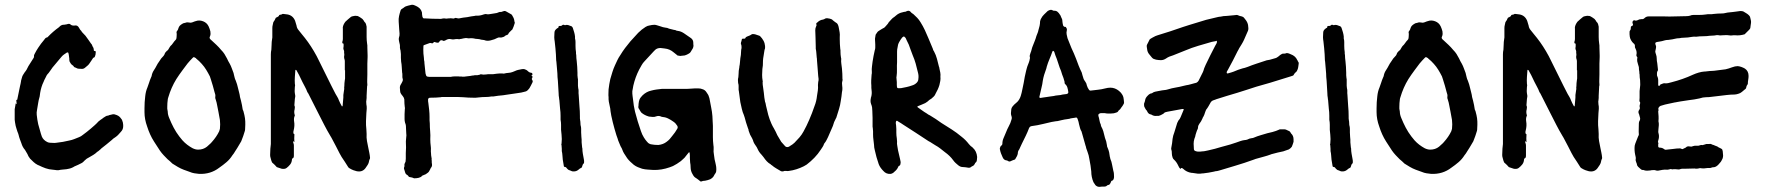

<svg xmlns="http://www.w3.org/2000/svg" viewBox="-20 -690 7210 784"><path d="M219 5Q215 5 212 5Q209 5 205 4Q203 4 200.5 3.5Q198 3 196 3Q180 2 166 -3Q152 -8 138 -15Q137 -15 136.5 -15.5Q136 -16 135 -16Q125 -21 117.5 -28Q110 -35 103 -42Q95 -52 92 -61Q88 -69 82 -78Q72 -89 67 -106Q64 -114 61 -122Q58 -130 56 -139Q55 -142 54 -145.5Q53 -149 51 -153Q49 -158 47.5 -164Q46 -170 44 -176Q43 -180 41.5 -189.5Q40 -199 40 -201V-244Q41 -250 42 -255.5Q43 -261 44 -267L45 -268Q45 -267 45.5 -267Q46 -267 46 -266Q47 -266 47 -265.5Q47 -265 47 -265Q48 -264 48 -266Q48 -272 47 -276Q47 -278 46.5 -280Q46 -282 50 -283Q51 -283 51 -286L60 -330Q61 -335 62 -339.5Q63 -344 64 -348L66 -359Q65 -357 67.5 -366Q70 -375 71 -378Q73 -383 76.5 -388Q80 -393 81 -395Q89 -404 96 -420L115 -450Q119 -454 119 -460Q118 -465 122 -471Q125 -477 128.5 -483Q132 -489 136 -495Q141 -503 147.5 -511.5Q154 -520 160 -527Q162 -530 164.5 -533Q167 -536 171 -537Q173 -537 174 -538Q175 -539 176 -540Q196 -561 221 -579Q223 -581 225 -583Q227 -585 229 -586Q234 -589 240 -589Q245 -589 248 -590Q251 -590 257 -592Q264 -594 268 -590Q274 -584 288 -586Q297 -587 303 -576Q305 -573 306.5 -570Q308 -567 311 -565Q314 -559 319.5 -554Q325 -549 329 -544L342 -526Q344 -523 346.5 -519.5Q349 -516 351 -513Q356 -508 357 -503Q359 -498 360.5 -496.5Q362 -495 363 -487Q364 -483 363.5 -482.5Q363 -482 367 -482Q371 -482 371 -477Q371 -466 367 -458Q365 -455 363.5 -455Q362 -455 360 -453Q357 -448 353.5 -443Q350 -438 346 -432Q343 -427 338.5 -423Q334 -419 329 -415Q321 -407 310 -409Q301 -409 297 -410Q294 -411 291.5 -412.5Q289 -414 286 -415Q284 -415 282 -417Q281 -419 280 -420.5Q279 -422 277 -423Q272 -426 269 -430.5Q266 -435 264 -439Q263 -442 263 -445Q263 -448 263 -450Q262 -456 261.5 -462Q261 -468 259 -474Q259 -476 254 -476Q248 -472 242 -468Q236 -464 231 -458L200 -421Q197 -418 194.5 -414.5Q192 -411 190 -408Q186 -403 182.5 -397.5Q179 -392 174 -387Q172 -385 171 -383Q168 -376 164.5 -370Q161 -364 158 -356Q153 -346 149.5 -334.5Q146 -323 144 -311Q143 -296 138 -281Q137 -276 136 -270Q135 -264 134 -258Q133 -249 131 -240Q129 -231 130 -221Q132 -201 136 -183Q139 -173 141.5 -163.5Q144 -154 147 -144Q148 -141 149 -138Q150 -135 151 -132Q157 -118 173 -110Q179 -107 186 -107Q192 -107 198 -106.5Q204 -106 210 -107Q238 -110 262 -116Q273 -118 283 -122Q293 -126 303 -130Q311 -133 318 -139Q326 -145 334.5 -151.5Q343 -158 351 -165Q359 -172 367 -179Q375 -186 382 -194Q385 -197 391 -201Q394 -203 397 -205Q400 -207 402 -209Q407 -212 411.5 -215Q416 -218 422 -218Q425 -220 428.5 -220.5Q432 -221 435 -222Q444 -225 451 -222Q454 -221 457 -220Q460 -219 463 -217Q471 -212 478 -201Q483 -189 483 -180V-174Q483 -161 473 -151Q462 -137 450 -129Q443 -125 436 -118Q426 -110 415.5 -101Q405 -92 394 -84L390 -80Q387 -78 384 -75Q381 -72 377 -70Q370 -63 361 -57.5Q352 -52 343 -47Q334 -43 326 -35Q323 -32 320 -29Q317 -26 313 -24Q300 -17 283 -10Q282 -9 280 -8Q278 -7 276 -6Q270 -3 263.5 -1.5Q257 0 251 1Q243 2 235 2.5Q227 3 219 5Z M793 20Q783 19 773.5 17.5Q764 16 755 12L730 3Q717 -2 706 -8.5Q695 -15 684 -22Q679 -27 674 -31.5Q669 -36 664 -40Q656 -48 648 -56.5Q640 -65 633 -75L609 -112Q600 -126 593 -141.5Q586 -157 581 -173Q570 -203 570 -232V-248Q570 -273 573 -297Q575 -317 582 -333Q586 -343 589 -353Q592 -363 596 -372L599 -379Q601 -392 608 -402.5Q615 -413 620 -423Q624 -431 629 -437.5Q634 -444 638 -451Q640 -454 643 -456.5Q646 -459 648 -462Q650 -464 651.5 -467.5Q653 -471 654 -474Q656 -477 661 -482Q667 -485 672 -496Q674 -500 676 -502Q682 -507 686.5 -514Q691 -521 697 -527Q701 -531 701 -538Q701 -543 701.5 -547.5Q702 -552 701 -556Q700 -561 704 -565Q706 -567 707 -570Q708 -573 709 -576Q712 -586 725 -593Q727 -595 730.5 -595.5Q734 -596 737 -597Q744 -600 753 -598Q757 -597 760 -597.5Q763 -598 766 -599Q770 -601 773.5 -602Q777 -603 780 -604Q794 -609 809.5 -603Q825 -597 832 -582Q834 -577 836 -572Q838 -567 839 -562Q841 -551 838 -543Q836 -539 836 -538Q835 -534 838 -531Q840 -528 843 -526Q854 -516 864 -506.5Q874 -497 883 -486Q891 -478 896.5 -469.5Q902 -461 907 -451Q909 -446 912 -440.5Q915 -435 918 -430Q923 -421 926.5 -411Q930 -401 934 -391V-390Q936 -383 937.5 -375.5Q939 -368 943 -360Q946 -353 948 -345.5Q950 -338 952 -330Q954 -321 956.5 -312Q959 -303 960 -294Q961 -290 962 -286.5Q963 -283 964 -279Q966 -270 968 -261Q970 -252 971 -243L974 -236Q976 -230 978 -220Q981 -207 981.5 -194Q982 -181 981 -167Q981 -160 980 -156Q974 -135 965 -113Q961 -106 957 -99.5Q953 -93 949 -86L940 -72Q935 -63 929 -56Q919 -40 905 -28Q891 -16 875 -5Q840 22 793 20ZM789 -79Q810 -79 825 -91Q830 -96 835.5 -100.5Q841 -105 845 -110Q864 -131 875 -154L878 -164Q880 -182 878 -200L872 -233Q869 -246 867 -258.5Q865 -271 861 -283Q858 -290 859 -294Q860 -299 859 -304Q858 -309 856 -314Q853 -327 849 -340Q845 -353 841 -366Q840 -369 839 -372Q838 -375 837 -378Q830 -392 822 -405Q814 -418 804 -429Q799 -435 793 -440.5Q787 -446 781 -451Q780 -453 778.5 -453.5Q777 -454 775 -455Q772 -459 767 -454Q762 -449 756.5 -443Q751 -437 746 -431Q741 -424 735.5 -417Q730 -410 725 -403Q718 -394 712 -385Q706 -376 700 -367Q679 -333 667 -292Q665 -286 665 -283Q664 -276 663.5 -269Q663 -262 663 -254V-246Q664 -243 664 -240Q664 -237 665 -234Q665 -222 671 -208Q679 -188 689 -169Q699 -150 712 -133Q715 -129 718.5 -125Q722 -121 725 -117Q734 -107 744.5 -99Q755 -91 766 -85Q778 -79 789 -79Z M1436 9Q1433 8 1429.5 7Q1426 6 1423 5Q1415 2 1407 -3Q1403 -5 1401 -9Q1394 -20 1388 -29.5Q1382 -39 1375 -49L1366 -65Q1359 -79 1352 -92.5Q1345 -106 1338 -119Q1336 -124 1333.5 -127.5Q1331 -131 1329 -135Q1322 -146 1316 -157.5Q1310 -169 1304 -180L1279 -229Q1269 -249 1259 -268.5Q1249 -288 1239 -308Q1237 -310 1235 -314Q1231 -325 1225.5 -335Q1220 -345 1215 -355Q1211 -362 1208 -369.5Q1205 -377 1201 -384L1190 -404Q1188 -404 1187 -405Q1187 -405 1186.5 -404.5Q1186 -404 1186 -403Q1185 -390 1184 -376Q1183 -362 1184 -348Q1186 -342 1184 -335Q1182 -317 1185 -303Q1186 -299 1185.5 -295Q1185 -291 1184 -286Q1183 -279 1183 -273Q1183 -267 1182 -260Q1184 -256 1184 -251.5Q1184 -247 1183 -243Q1180 -233 1183 -222Q1185 -219 1183 -216Q1179 -207 1181 -194Q1184 -177 1179 -157Q1178 -155 1178 -150Q1177 -146 1180 -143Q1184 -141 1182 -138Q1181 -125 1182 -111Q1182 -111 1182 -110.5Q1182 -110 1181 -110Q1180 -110 1180 -111Q1179 -112 1179 -113Q1177 -115 1177 -112Q1177 -107 1178 -106Q1180 -101 1180 -96Q1180 -91 1180 -86V-55Q1180 -52 1179.5 -49Q1179 -46 1176 -44Q1172 -43 1172 -37Q1171 -26 1164.5 -18Q1158 -10 1150 -4Q1146 -1 1140.5 -0.5Q1135 0 1130 -1L1112 -7Q1110 -7 1108 -10Q1105 -13 1102 -16.5Q1099 -20 1095 -23Q1090 -26 1088 -34Q1087 -39 1085 -45Q1083 -51 1083 -57Q1083 -64 1083.5 -70Q1084 -76 1084 -83Q1085 -88 1085 -92.5Q1085 -97 1086 -102V-468Q1086 -473 1086.5 -478Q1087 -483 1088 -487Q1088 -492 1088.5 -497Q1089 -502 1089 -507Q1089 -513 1089.5 -519Q1090 -525 1091 -530Q1092 -534 1092 -537Q1092 -540 1092 -544V-575Q1092 -582 1093.5 -587.5Q1095 -593 1096 -599L1099 -604Q1102 -607 1104 -613Q1106 -619 1110 -619Q1113 -621 1116 -622.5Q1119 -624 1120 -628L1121 -629Q1122 -629 1123 -629.5Q1124 -630 1125 -630Q1129 -630 1131.5 -632Q1134 -634 1138 -633Q1142 -632 1146 -632Q1150 -632 1154 -631Q1176 -627 1185 -605L1191 -585Q1192 -575 1200 -566Q1206 -559 1212 -551Q1218 -543 1225 -535Q1251 -502 1273 -461Q1275 -457 1277 -453Q1279 -449 1281 -445L1333 -340Q1339 -329 1344.5 -317.5Q1350 -306 1357 -295Q1359 -291 1361 -287.5Q1363 -284 1364 -280Q1369 -268 1376 -256Q1376 -256 1376.5 -255.5Q1377 -255 1377 -256Q1378 -256 1378.5 -256.5Q1379 -257 1379 -257L1382 -292V-302Q1383 -307 1383.5 -312.5Q1384 -318 1385 -323Q1386 -326 1385.5 -330Q1385 -334 1386 -338Q1386 -344 1386.5 -350.5Q1387 -357 1388 -363Q1389 -366 1389 -369.5Q1389 -373 1389 -376V-403H1388V-430Q1388 -435 1388 -440Q1388 -445 1386 -450Q1385 -453 1385 -459L1386 -466Q1386 -469 1385.5 -471.5Q1385 -474 1385 -477Q1386 -481 1384 -485Q1382 -489 1382 -493Q1383 -497 1383 -501Q1383 -505 1383 -509Q1383 -513 1379 -513Q1378 -513 1378 -515Q1377 -518 1378 -520Q1380 -525 1380 -531Q1380 -537 1380 -543V-572Q1379 -578 1381 -584Q1383 -590 1386 -595L1390 -601Q1395 -606 1401 -611Q1407 -616 1413 -621Q1413 -621 1417 -623Q1422 -624 1426.5 -625Q1431 -626 1436 -625Q1440 -625 1442 -624Q1446 -622 1450 -619.5Q1454 -617 1458 -614Q1460 -613 1460.5 -612Q1461 -611 1462 -610Q1464 -608 1465.5 -605.5Q1467 -603 1468 -601Q1473 -597 1474.5 -591.5Q1476 -586 1477 -581V-539Q1477 -532 1477.5 -525.5Q1478 -519 1479 -512Q1480 -508 1480 -504.5Q1480 -501 1480 -497Q1480 -489 1480.5 -480.5Q1481 -472 1481 -464V-457Q1481 -450 1480.5 -443.5Q1480 -437 1480 -430V-386Q1480 -376 1479.5 -365.5Q1479 -355 1480 -344Q1480 -340 1479 -338Q1478 -328 1478 -318.5Q1478 -309 1477 -299Q1477 -295 1477 -290Q1477 -285 1476 -280Q1475 -276 1475.5 -272Q1476 -268 1476 -264Q1478 -255 1477.5 -246Q1477 -237 1476 -228Q1475 -212 1474.5 -195.5Q1474 -179 1476 -162Q1476 -158 1476.5 -153Q1477 -148 1477 -143Q1476 -128 1478.5 -114Q1481 -100 1484 -86Q1486 -76 1488 -66.5Q1490 -57 1491 -46Q1491 -42 1490 -41Q1489 -39 1488 -36.5Q1487 -34 1487 -32Q1486 -24 1481.5 -17Q1477 -10 1472 -3Q1459 14 1436 9Z M1673 38Q1672 39 1668 37Q1664 35 1660.5 34.5Q1657 34 1653 33Q1650 33 1648 30Q1647 27 1642 24Q1636 21 1634 13L1631 3Q1628 -3 1631 -9Q1632 -12 1631.5 -15Q1631 -18 1632 -21Q1633 -23 1634 -25.5Q1635 -28 1636 -30Q1636 -33 1636.5 -36Q1637 -39 1637 -42Q1637 -53 1637 -65Q1637 -77 1638 -88Q1638 -96 1637.5 -104.5Q1637 -113 1638 -121Q1638 -127 1639 -132.5Q1640 -138 1639 -143Q1639 -148 1638.5 -153Q1638 -158 1638 -163Q1638 -170 1637.5 -176Q1637 -182 1634 -189Q1632 -197 1632 -203Q1632 -214 1632 -224Q1632 -234 1633 -244Q1633 -246 1633.5 -248Q1634 -250 1633 -251Q1632 -259 1631.5 -266.5Q1631 -274 1631 -281V-284Q1630 -291 1625 -297L1618 -306Q1614 -312 1614 -317Q1614 -320 1613.5 -323Q1613 -326 1613 -329Q1612 -337 1616 -344Q1620 -350 1624 -359Q1626 -364 1624.5 -368Q1623 -372 1623 -376V-385Q1623 -391 1622 -394Q1621 -405 1620.5 -416.5Q1620 -428 1618 -438Q1617 -446 1617 -454Q1617 -462 1617 -469Q1616 -474 1616 -479Q1616 -484 1614 -489L1613 -496Q1614 -507 1610 -519Q1609 -523 1608.5 -527.5Q1608 -532 1609 -536Q1612 -544 1611.5 -553Q1611 -562 1610 -571Q1609 -579 1609 -586.5Q1609 -594 1608 -601Q1607 -613 1609.5 -624.5Q1612 -636 1616 -648Q1618 -652 1620 -653Q1624 -655 1627 -657.5Q1630 -660 1633 -662Q1637 -664 1637 -664Q1642 -666 1646.5 -667Q1651 -668 1655 -669Q1664 -672 1671 -669Q1679 -666 1686.5 -661.5Q1694 -657 1699 -649Q1700 -647 1701 -644.5Q1702 -642 1703 -639Q1703 -635 1703.5 -630.5Q1704 -626 1705 -621Q1707 -615 1711 -615H1714Q1730 -614 1745.5 -613.5Q1761 -613 1777 -613H1781Q1789 -615 1794 -615Q1798 -614 1805 -614Q1807 -615 1810 -615Q1813 -615 1815 -615Q1821 -616 1825 -615Q1832 -613 1837 -616Q1840 -618 1845 -616Q1847 -615 1850 -615Q1853 -615 1855 -615Q1863 -617 1871.5 -618Q1880 -619 1888 -620Q1896 -622 1903.5 -623Q1911 -624 1918 -625Q1920 -626 1924 -626Q1939 -625 1955 -631Q1958 -632 1961 -632.5Q1964 -633 1968 -632Q1972 -631 1978 -632Q1986 -633 1994 -634.5Q2002 -636 2009 -637Q2014 -639 2018 -640.5Q2022 -642 2026 -641L2035 -644Q2042 -647 2049 -642L2065 -633Q2067 -632 2068.5 -631Q2070 -630 2071 -628Q2074 -623 2076.5 -618Q2079 -613 2080 -607Q2080 -603 2081.5 -600Q2083 -597 2081 -593Q2080 -590 2079 -587Q2078 -584 2077 -581L2074 -574Q2073 -569 2068 -566L2064 -562Q2062 -560 2059.5 -557.5Q2057 -555 2056 -552Q2055 -549 2052 -548Q2048 -547 2044.5 -545Q2041 -543 2038 -540Q2034 -539 2030 -537.5Q2026 -536 2021 -537Q2015 -538 2006 -533Q2001 -530 1995 -528.5Q1989 -527 1983 -525Q1971 -522 1961 -525Q1957 -527 1953 -527Q1949 -527 1945 -528Q1941 -529 1937.5 -530Q1934 -531 1929 -531Q1925 -531 1922 -531.5Q1919 -532 1915 -533Q1911 -534 1902 -534Q1899 -534 1896 -533.5Q1893 -533 1889 -534Q1885 -535 1880.5 -534.5Q1876 -534 1871 -533Q1868 -532 1865.5 -531.5Q1863 -531 1861 -531Q1855 -529 1852 -530Q1847 -531 1842 -530.5Q1837 -530 1832 -529Q1830 -529 1827 -529Q1824 -529 1822 -530Q1810 -533 1799 -525H1797Q1793 -521 1789 -524Q1779 -529 1774 -520Q1771 -514 1765 -516Q1759 -516 1757 -518Q1752 -520 1749 -515Q1747 -513 1745 -513Q1742 -513 1741 -514Q1737 -515 1734 -514Q1722 -509 1712 -506Q1709 -506 1709 -502Q1708 -487 1709 -471Q1710 -467 1710 -462.5Q1710 -458 1711 -453Q1711 -449 1711.5 -445Q1712 -441 1713 -437V-433Q1714 -423 1715 -414Q1716 -405 1717 -395Q1717 -390 1720 -382Q1722 -377 1727 -377Q1730 -376 1733 -376Q1736 -376 1739 -376H1820Q1828 -378 1836.5 -378Q1845 -378 1853 -378Q1857 -377 1860.5 -377.5Q1864 -378 1867 -377H1876Q1882 -378 1888 -378.5Q1894 -379 1901 -380Q1909 -382 1915 -382Q1917 -383 1921 -383Q1929 -382 1939 -385Q1943 -388 1949 -386Q1953 -385 1957 -385.5Q1961 -386 1965 -386Q1969 -387 1972.5 -387Q1976 -387 1979 -387Q1993 -386 2008 -389Q2014 -390 2020 -390Q2026 -390 2031 -390Q2033 -390 2035.5 -389.5Q2038 -389 2040 -390Q2048 -392 2056.5 -392.5Q2065 -393 2073 -396Q2075 -397 2078 -398Q2081 -399 2083 -400Q2089 -403 2095.5 -404.5Q2102 -406 2108 -407Q2111 -408 2117 -408H2120Q2124 -407 2128 -405Q2132 -403 2135 -400Q2142 -393 2149 -393Q2152 -393 2154 -389V-386Q2154 -383 2152 -383Q2152 -383 2151 -382.5Q2150 -382 2150 -381Q2152 -379 2154 -379V-378Q2155 -376 2153 -371Q2150 -368 2153 -364Q2157 -358 2154 -353Q2151 -347 2148 -341Q2145 -335 2142 -330Q2136 -321 2128 -317Q2124 -316 2118.5 -314.5Q2113 -313 2108 -312Q2095 -310 2081.5 -308Q2068 -306 2054 -304Q2049 -303 2044 -302.5Q2039 -302 2034 -301Q2024 -300 2014 -299Q2004 -298 1994 -296H1986Q1981 -295 1975.5 -294.5Q1970 -294 1965 -294Q1957 -294 1949 -293.5Q1941 -293 1933 -292Q1928 -291 1923 -291Q1918 -291 1913 -291Q1903 -291 1892.5 -291.5Q1882 -292 1871 -293Q1859 -294 1847.5 -294Q1836 -294 1824 -294H1787Q1782 -294 1780 -293Q1770 -292 1759.5 -291.5Q1749 -291 1738 -291H1735Q1728 -289 1728 -284Q1728 -280 1728 -276.5Q1728 -273 1729 -270Q1731 -255 1732.5 -240.5Q1734 -226 1734 -212Q1734 -205 1734 -199Q1734 -193 1735 -186Q1735 -170 1736.5 -154Q1738 -138 1737 -121Q1737 -114 1737.5 -107Q1738 -100 1739 -92Q1740 -85 1739.5 -78.5Q1739 -72 1740 -64Q1740 -60 1740.5 -55.5Q1741 -51 1742 -46Q1743 -43 1742.5 -40Q1742 -37 1743 -34Q1743 -30 1743 -26.5Q1743 -23 1744 -19Q1745 -10 1739 -4Q1738 -1 1736.5 1.5Q1735 4 1734 6Q1732 11 1728 14.5Q1724 18 1719 21Q1718 22 1716 22.5Q1714 23 1712 24Q1706 26 1703 28Q1701 32 1697.5 33Q1694 34 1690 36Q1686 37 1681.5 37.5Q1677 38 1673 38Z M2323 10Q2317 10 2315 9Q2311 7 2308 6Q2305 5 2302 4Q2299 2 2296.5 -0.5Q2294 -3 2292 -6Q2290 -8 2288 -8Q2282 -8 2282 -14Q2281 -20 2280 -26Q2279 -32 2278 -38Q2277 -47 2276.5 -56Q2276 -65 2274 -73V-82Q2274 -86 2273.5 -89Q2273 -92 2273 -96Q2271 -101 2273 -104Q2275 -122 2273 -140Q2272 -145 2272 -150Q2272 -155 2271 -160Q2271 -170 2271 -180.5Q2271 -191 2269 -201V-217Q2269 -225 2268.5 -232Q2268 -239 2267 -246Q2266 -255 2265.5 -264Q2265 -273 2264 -282Q2263 -284 2263 -289Q2262 -294 2261.5 -299.5Q2261 -305 2261 -310L2258 -360Q2257 -368 2256.5 -375.5Q2256 -383 2256 -390Q2255 -402 2254 -414Q2253 -426 2252 -437Q2252 -439 2251.5 -441Q2251 -443 2251 -444Q2251 -456 2250 -468Q2249 -480 2248 -493L2245 -521Q2242 -537 2244 -556Q2244 -565 2251 -571Q2253 -573 2254 -573.5Q2255 -574 2256 -575Q2261 -576 2261 -582Q2261 -584 2265 -584H2270Q2271 -584 2271.5 -584.5Q2272 -585 2273 -585Q2275 -586 2276.5 -587.5Q2278 -589 2279 -589Q2281 -589 2283 -588.5Q2285 -588 2287 -587Q2289 -587 2290 -588Q2295 -589 2300.5 -587.5Q2306 -586 2310 -584Q2316 -583 2319 -576Q2322 -567 2324.5 -558.5Q2327 -550 2328 -541V-533Q2330 -526 2330 -518.5Q2330 -511 2330 -503Q2330 -496 2330.5 -489.5Q2331 -483 2332 -477Q2332 -474 2332 -471Q2332 -468 2333 -465Q2333 -459 2333.5 -453Q2334 -447 2335 -440Q2336 -429 2337 -417Q2338 -405 2338 -393Q2338 -388 2338 -382.5Q2338 -377 2339 -372Q2340 -369 2340 -366Q2340 -363 2340 -360V-340Q2340 -334 2341 -330Q2343 -323 2342.5 -316.5Q2342 -310 2343 -303L2346 -257Q2347 -247 2347.5 -236.5Q2348 -226 2348 -215Q2348 -211 2348 -206.5Q2348 -202 2349 -198Q2350 -195 2350 -192Q2350 -189 2350 -186Q2351 -185 2350.5 -182.5Q2350 -180 2351 -178Q2353 -171 2353 -164Q2353 -157 2353 -149Q2353 -145 2353.5 -140.5Q2354 -136 2354 -131Q2355 -126 2355 -120Q2355 -114 2355 -109Q2356 -104 2356 -98.5Q2356 -93 2357 -88Q2358 -86 2358 -84Q2358 -73 2360 -62Q2362 -51 2364 -40Q2365 -37 2365 -33.5Q2365 -30 2365 -27Q2365 -24 2363 -22Q2359 -19 2357 -10Q2357 -7 2354 -5Q2347 -2 2342 3Q2334 10 2323 10Z M2844 51Q2840 52 2838 49Q2834 46 2830.5 43Q2827 40 2822 37Q2814 33 2809 23Q2800 9 2800 -7Q2800 -12 2799.5 -17Q2799 -22 2798 -27Q2798 -32 2797.5 -36.5Q2797 -41 2797 -45Q2797 -50 2797 -55.5Q2797 -61 2796 -66Q2796 -67 2795.5 -67.5Q2795 -68 2795 -68Q2793 -68 2792 -67L2780 -52Q2776 -46 2770.5 -41.5Q2765 -37 2760 -32Q2744 -20 2728 -12Q2721 -9 2715 -7Q2681 5 2648 4Q2637 3 2625.5 2.5Q2614 2 2602 -1Q2593 -4 2584.5 -7.5Q2576 -11 2568 -17Q2561 -23 2554 -29.5Q2547 -36 2541 -44Q2531 -60 2528 -64Q2525 -68 2519 -84L2514 -93Q2511 -101 2507.5 -108.5Q2504 -116 2502 -124L2497 -138Q2495 -145 2493 -151.5Q2491 -158 2489 -165Q2485 -178 2482 -191.5Q2479 -205 2476 -218L2473 -236Q2473 -238 2472.5 -240.5Q2472 -243 2472 -246L2466 -275Q2465 -280 2465 -284.5Q2465 -289 2465 -293Q2464 -301 2464.5 -309Q2465 -317 2465 -325Q2466 -336 2468 -346.5Q2470 -357 2472 -367Q2476 -381 2480.5 -395.5Q2485 -410 2491 -423Q2496 -434 2501 -444.5Q2506 -455 2513 -465Q2522 -480 2532.5 -494Q2543 -508 2554 -521Q2562 -530 2570 -538.5Q2578 -547 2586 -556Q2600 -570 2616 -580Q2624 -585 2632 -586Q2635 -587 2637.5 -587Q2640 -587 2642 -588Q2653 -590 2662 -587Q2665 -586 2668.5 -585Q2672 -584 2675 -583Q2688 -578 2698 -577Q2704 -577 2712 -573Q2717 -572 2722 -570.5Q2727 -569 2732 -568Q2738 -568 2742 -565Q2743 -565 2744.5 -564.5Q2746 -564 2747 -564Q2755 -563 2761 -560.5Q2767 -558 2773 -554Q2787 -545 2802 -534Q2811 -527 2811 -515V-510Q2814 -498 2805 -486Q2800 -477 2797.5 -474.5Q2795 -472 2785 -467Q2782 -466 2778.5 -464.5Q2775 -463 2770 -463Q2768 -463 2765.5 -462.5Q2763 -462 2761 -462Q2758 -461 2755 -462Q2752 -463 2749 -463Q2748 -462 2746 -464L2731 -476Q2715 -490 2694 -492Q2690 -493 2686 -493Q2682 -493 2677 -494Q2664 -494 2656 -487L2649 -480Q2640 -470 2630.5 -460Q2621 -450 2612 -440Q2605 -433 2600 -424Q2595 -415 2590 -406Q2574 -375 2566 -340Q2565 -334 2564 -328.5Q2563 -323 2562 -318Q2562 -313 2562 -308Q2562 -303 2563 -298Q2564 -294 2564 -290.5Q2564 -287 2565 -283L2568 -259Q2569 -253 2570.5 -246.5Q2572 -240 2573 -234Q2583 -195 2597 -155Q2602 -140 2609 -129L2615 -120Q2618 -116 2621 -112.5Q2624 -109 2627 -106Q2633 -102 2637 -101Q2652 -98 2668 -98Q2688 -100 2702 -111Q2709 -116 2714.5 -122Q2720 -128 2725 -135Q2737 -149 2746 -165Q2749 -171 2745 -177Q2739 -187 2730 -193Q2719 -201 2707.5 -206.5Q2696 -212 2682 -213L2677 -215Q2669 -218 2660 -215Q2653 -212 2645.5 -212.5Q2638 -213 2630 -214Q2612 -219 2599 -230Q2595 -235 2592.5 -240Q2590 -245 2587 -249Q2587 -251 2586.5 -253Q2586 -255 2587 -256Q2587 -261 2587.5 -266Q2588 -271 2589 -276Q2589 -277 2591 -283Q2593 -288 2596.5 -292.5Q2600 -297 2604 -301Q2620 -316 2639 -320Q2650 -323 2661 -324.5Q2672 -326 2682 -327H2766Q2774 -327 2783 -327Q2792 -327 2801 -328Q2809 -329 2816.5 -329Q2824 -329 2832 -329Q2841 -329 2848 -326Q2859 -323 2865 -313Q2868 -309 2871 -304Q2874 -299 2875 -294Q2876 -293 2876 -291.5Q2876 -290 2877 -288L2884 -251Q2886 -243 2887 -234Q2888 -225 2889 -216Q2889 -211 2889.5 -205.5Q2890 -200 2890 -195Q2890 -191 2890.5 -186Q2891 -181 2891 -176V-130Q2891 -123 2891.5 -114.5Q2892 -106 2893 -98Q2894 -94 2894 -90Q2894 -86 2894 -81Q2893 -71 2895 -60.5Q2897 -50 2898 -39Q2899 -34 2900.5 -28.5Q2902 -23 2903 -17Q2904 -13 2904.5 -8.5Q2905 -4 2905 1Q2905 5 2904.5 9.5Q2904 14 2901 18Q2899 20 2897 24Q2893 35 2880 42Q2870 46 2859 48Q2850 48 2844 51Z M3172 10Q3171 9 3169 9Q3159 3 3149.5 -2.5Q3140 -8 3132 -15Q3128 -17 3127 -19Q3118 -24 3111 -31.5Q3104 -39 3098 -48Q3096 -50 3094 -53Q3092 -56 3089 -59Q3079 -69 3073 -83Q3072 -86 3070 -89Q3068 -92 3066 -95Q3060 -103 3057 -110Q3055 -118 3051 -125.5Q3047 -133 3043 -140Q3042 -144 3040 -148Q3038 -152 3037 -156Q3037 -161 3034 -167Q3030 -178 3026.5 -189.5Q3023 -201 3020 -213Q3018 -217 3018 -219Q3012 -232 3009 -246Q3006 -260 3003 -273L2997 -318Q2996 -320 2996 -323Q2996 -326 2996 -328Q2996 -334 2996 -339.5Q2996 -345 2994 -351Q2992 -364 2995 -375Q2995 -379 2995.5 -382.5Q2996 -386 2996 -390Q2996 -395 2996.5 -400.5Q2997 -406 2998 -410Q2999 -413 2999 -418Q3001 -427 3001.5 -435.5Q3002 -444 3003 -452Q3006 -466 3006 -479Q3006 -483 3006.5 -486.5Q3007 -490 3008 -494Q3008 -503 3007 -507Q3004 -511 3006 -518Q3008 -522 3008 -524Q3009 -526 3009 -528.5Q3009 -531 3012 -532H3019Q3023 -532 3024 -535Q3025 -539 3031 -541Q3036 -543 3040 -544.5Q3044 -546 3048 -549Q3051 -551 3055 -551Q3059 -551 3063 -550L3081 -544Q3082 -543 3082.5 -543Q3083 -543 3084 -542Q3092 -534 3097.5 -524Q3103 -514 3104 -502Q3104 -498 3104 -494.5Q3104 -491 3102 -487Q3101 -481 3100 -475Q3099 -469 3098 -462Q3096 -452 3095.5 -442.5Q3095 -433 3095 -423Q3094 -419 3094 -415.5Q3094 -412 3093 -408Q3092 -396 3092 -384Q3092 -372 3094 -361Q3094 -360 3094.5 -358Q3095 -356 3094 -354Q3094 -344 3096 -333Q3098 -322 3099 -311Q3100 -301 3101 -292Q3102 -283 3104 -274Q3106 -270 3106.5 -266Q3107 -262 3108 -258Q3112 -239 3117 -221Q3122 -203 3130 -185Q3135 -174 3140 -166Q3148 -152 3154 -138Q3158 -131 3162 -124.5Q3166 -118 3170 -111Q3174 -106 3178 -102Q3182 -98 3186 -93Q3191 -88 3199 -90Q3204 -92 3206 -94Q3211 -97 3215.5 -100Q3220 -103 3224 -107Q3235 -118 3244.5 -129Q3254 -140 3261 -153Q3267 -164 3273 -176Q3279 -188 3284 -200Q3290 -214 3295.5 -228Q3301 -242 3306 -257Q3310 -267 3312.5 -277.5Q3315 -288 3316 -298Q3318 -309 3319.5 -320.5Q3321 -332 3320 -343Q3320 -346 3320.5 -349Q3321 -352 3321 -355Q3323 -362 3322.5 -368Q3322 -374 3321 -380Q3320 -397 3318.5 -412.5Q3317 -428 3316 -444Q3316 -452 3315 -455Q3314 -464 3313.5 -473Q3313 -482 3311 -491V-499Q3311 -509 3310.5 -518.5Q3310 -528 3310 -538Q3310 -546 3309.5 -552.5Q3309 -559 3309 -566Q3309 -575 3312 -581Q3315 -586 3314 -589Q3311 -595 3317 -598Q3322 -603 3327.5 -606Q3333 -609 3340 -610Q3342 -611 3343.5 -611Q3345 -611 3346 -612Q3352 -617 3362 -615Q3364 -614 3368 -614Q3377 -612 3381 -607Q3384 -604 3390 -600Q3398 -596 3401 -590Q3404 -584 3405 -577Q3407 -567 3408.5 -558Q3410 -549 3409 -539V-530Q3409 -520 3409.5 -510.5Q3410 -501 3411 -491Q3412 -488 3412 -484.5Q3412 -481 3412 -478Q3412 -472 3412.5 -466.5Q3413 -461 3414 -455Q3415 -453 3415 -449Q3414 -439 3415.5 -429.5Q3417 -420 3418 -410Q3419 -400 3419.5 -389Q3420 -378 3420 -367Q3421 -366 3420.5 -364Q3420 -362 3420 -360Q3417 -351 3419 -339Q3421 -326 3418 -314Q3417 -305 3416 -296Q3415 -287 3413 -277Q3411 -261 3406 -245Q3401 -229 3396 -213Q3396 -211 3393 -206Q3389 -199 3386 -191.5Q3383 -184 3381 -176L3378 -169Q3373 -159 3369.5 -149.5Q3366 -140 3361 -130Q3358 -124 3355 -118Q3352 -112 3348 -107Q3347 -105 3345 -103Q3343 -96 3339 -90Q3335 -84 3331 -78Q3320 -61 3305.5 -46Q3291 -31 3274 -18L3262 -11Q3248 -4 3232.5 1Q3217 6 3201 8Q3196 9 3190 8Q3187 8 3184 8Q3181 8 3178 10Z M3618 20Q3599 22 3587 8Q3581 2 3576 -5Q3571 -12 3568 -20Q3563 -34 3559 -48.5Q3555 -63 3552 -77Q3549 -88 3549 -98Q3548 -109 3546.5 -119.5Q3545 -130 3545 -141Q3545 -147 3545 -153.5Q3545 -160 3544 -166Q3543 -170 3543 -173Q3543 -176 3543 -180Q3543 -194 3543 -208.5Q3543 -223 3542 -237Q3542 -245 3541 -251.5Q3540 -258 3537 -265Q3533 -276 3536 -289Q3536 -292 3537 -293Q3539 -300 3539.5 -307Q3540 -314 3539 -321Q3538 -326 3538 -331Q3538 -336 3538 -340Q3537 -351 3537.5 -362.5Q3538 -374 3539 -385Q3540 -388 3540 -391Q3540 -394 3540 -397Q3539 -408 3540.5 -418Q3542 -428 3543 -438Q3545 -450 3547 -461.5Q3549 -473 3552 -485Q3554 -490 3554 -496Q3554 -502 3554 -508Q3554 -513 3553.5 -518Q3553 -523 3553 -527Q3553 -530 3553 -533Q3553 -536 3554 -539Q3555 -542 3555 -545Q3555 -548 3556 -549Q3559 -553 3561 -556.5Q3563 -560 3567 -563Q3572 -566 3576.5 -569Q3581 -572 3585 -574Q3590 -576 3593 -579Q3597 -584 3601.5 -588.5Q3606 -593 3609 -599Q3614 -604 3619.5 -610.5Q3625 -617 3632 -621Q3634 -622 3638 -626Q3650 -637 3666 -640Q3669 -641 3671.5 -641.5Q3674 -642 3677 -642L3684 -645Q3692 -648 3698 -642Q3700 -639 3703.5 -636.5Q3707 -634 3710 -632Q3718 -625 3725.5 -617Q3733 -609 3739 -599Q3749 -583 3756.5 -567Q3764 -551 3771 -534L3789 -491Q3790 -485 3794 -480Q3802 -465 3806 -449.5Q3810 -434 3814 -418Q3815 -416 3815.5 -414Q3816 -412 3816 -410Q3818 -402 3819.5 -393.5Q3821 -385 3820 -377Q3821 -368 3819.5 -359.5Q3818 -351 3816 -343Q3813 -333 3809 -324.5Q3805 -316 3800 -307Q3798 -301 3793 -296Q3788 -291 3783 -287Q3775 -283 3767 -275Q3765 -273 3762.5 -272Q3760 -271 3758 -269Q3751 -266 3743 -262.5Q3735 -259 3727 -256Q3726 -256 3726 -254.5Q3726 -253 3727 -252L3754 -233Q3759 -230 3763 -227.5Q3767 -225 3771 -222L3777 -219Q3789 -212 3801 -204Q3813 -196 3824 -188Q3845 -175 3866 -161.5Q3887 -148 3906 -132Q3923 -119 3936 -102Q3939 -99 3942 -95.5Q3945 -92 3949 -90L3952 -87Q3968 -73 3970 -49Q3970 -46 3969.5 -43Q3969 -40 3969 -37Q3969 -31 3965 -27Q3961 -25 3961 -22Q3958 -15 3952.5 -12.5Q3947 -10 3942 -6Q3940 -5 3935 -5Q3929 -6 3922.5 -7Q3916 -8 3910 -8Q3902 -8 3893 -15Q3887 -20 3882 -24.5Q3877 -29 3872 -36Q3859 -54 3838 -69Q3828 -77 3819 -84Q3810 -91 3799 -97Q3792 -101 3785.5 -105.5Q3779 -110 3771 -114Q3746 -131 3720 -147.5Q3694 -164 3668 -181Q3664 -184 3659 -187Q3654 -190 3649 -193Q3647 -195 3643 -197Q3639 -197 3639 -194Q3639 -193 3638.5 -192.5Q3638 -192 3638 -191Q3638 -188 3638 -185Q3638 -182 3639 -179Q3640 -171 3640 -163.5Q3640 -156 3640 -148Q3640 -142 3640.5 -136.5Q3641 -131 3642 -125Q3642 -122 3642.5 -118.5Q3643 -115 3643 -112Q3642 -103 3644 -94Q3646 -85 3647 -76L3653 -50Q3654 -46 3655 -41.5Q3656 -37 3657 -32Q3658 -28 3657.5 -24.5Q3657 -21 3656 -17Q3656 -16 3654 -14Q3649 -13 3647 -7Q3644 0 3638.5 5.5Q3633 11 3627 16Q3626 17 3623 18Q3620 19 3618 20ZM3657 -330H3659Q3670 -332 3681.5 -334.5Q3693 -337 3704 -341Q3715 -344 3723 -352Q3730 -359 3730 -368Q3731 -375 3730.5 -381.5Q3730 -388 3728 -395Q3724 -413 3719 -430.5Q3714 -448 3707 -464L3698 -488Q3695 -498 3691 -507.5Q3687 -517 3682 -526Q3681 -528 3680 -530.5Q3679 -533 3678 -535L3674 -539Q3671 -543 3667 -539Q3666 -539 3664 -537Q3657 -528 3651.5 -518Q3646 -508 3645 -496Q3644 -492 3643.5 -488Q3643 -484 3643 -479V-436Q3642 -422 3642.5 -407Q3643 -392 3641 -378Q3640 -375 3640.5 -372Q3641 -369 3641 -366Q3642 -360 3642 -354.5Q3642 -349 3642 -343Q3642 -333 3644.5 -331Q3647 -329 3657 -330Z M4469 73Q4460 73 4453 66Q4451 63 4449 60Q4447 57 4445 54Q4436 33 4436 10L4433 -14Q4430 -28 4428 -42Q4426 -56 4421 -69L4415 -86Q4415 -88 4414.5 -90Q4414 -92 4413 -94L4398 -147Q4397 -149 4396.5 -152Q4396 -155 4394 -157Q4391 -163 4389.5 -169.5Q4388 -176 4386 -183Q4385 -188 4384 -192.5Q4383 -197 4381 -202Q4379 -208 4377 -209.5Q4375 -211 4368 -209Q4363 -208 4357.5 -207.5Q4352 -207 4347 -205Q4343 -204 4337.5 -203.5Q4332 -203 4327 -202L4313 -199Q4308 -198 4302.5 -196.5Q4297 -195 4292 -195L4274 -192Q4266 -190 4257 -188Q4248 -186 4240 -184Q4216 -178 4192 -175Q4184 -173 4183 -168Q4182 -168 4182 -167.5Q4182 -167 4182 -167Q4176 -151 4168.5 -135.5Q4161 -120 4153 -104Q4151 -100 4149.5 -96.5Q4148 -93 4146 -89Q4145 -87 4144 -84.5Q4143 -82 4142 -80Q4136 -73 4136 -63Q4135 -57 4132 -51.5Q4129 -46 4126 -41Q4125 -38 4122 -38Q4118 -37 4114 -35Q4110 -33 4105 -31Q4102 -30 4099 -31Q4097 -32 4094.5 -33.5Q4092 -35 4090 -35Q4079 -36 4074 -48Q4066 -64 4063 -80Q4062 -84 4063.5 -87Q4065 -90 4066 -93Q4072 -97 4073 -102V-103Q4073 -116 4078.5 -127.5Q4084 -139 4088 -150Q4090 -156 4093 -162Q4096 -168 4099 -174Q4103 -181 4105.5 -187.5Q4108 -194 4110 -201Q4113 -209 4110 -216Q4108 -222 4108 -227.5Q4108 -233 4109 -239Q4109 -250 4117 -258Q4121 -263 4125.5 -266.5Q4130 -270 4134 -274Q4143 -283 4148 -298Q4152 -311 4154.5 -324.5Q4157 -338 4160 -351Q4162 -364 4164.5 -376.5Q4167 -389 4170 -401Q4171 -406 4172.5 -410.5Q4174 -415 4175 -419Q4178 -427 4181 -434.5Q4184 -442 4185 -450Q4187 -454 4185 -457Q4184 -462 4185.5 -466Q4187 -470 4188 -474Q4191 -481 4192.5 -488Q4194 -495 4197 -502Q4202 -515 4205.5 -523.5Q4209 -532 4212 -543Q4214 -549 4216.5 -554.5Q4219 -560 4220 -566Q4223 -575 4225 -584.5Q4227 -594 4227 -603Q4229 -611 4231 -614Q4236 -624 4243.5 -631Q4251 -638 4258 -645Q4263 -648 4268 -649.5Q4273 -651 4278 -648Q4282 -646 4283 -646Q4292 -647 4298 -642Q4304 -637 4308 -630Q4310 -628 4311 -625Q4312 -622 4313 -620Q4318 -612 4318 -604Q4318 -600 4319 -595.5Q4320 -591 4321 -586Q4324 -580 4330 -580Q4331 -581 4332 -580Q4333 -579 4333 -578Q4338 -572 4336 -565Q4334 -557 4335.5 -549.5Q4337 -542 4339 -534Q4343 -524 4347 -514Q4351 -504 4355 -494Q4360 -483 4365 -472Q4370 -461 4374 -450Q4379 -436 4384.5 -422Q4390 -408 4397 -394L4400 -383Q4401 -379 4402.5 -375Q4404 -371 4405 -367Q4407 -364 4408.5 -361Q4410 -358 4412 -356Q4417 -349 4418 -341Q4421 -331 4427 -323Q4429 -320 4433 -320Q4448 -322 4463 -323.5Q4478 -325 4493 -329Q4504 -332 4514 -332Q4533 -332 4549 -319Q4568 -304 4569 -281Q4569 -276 4570 -273Q4570 -266 4566 -262Q4565 -259 4562.5 -256Q4560 -253 4558 -250Q4556 -246 4554 -244L4548 -239Q4547 -237 4545 -234.5Q4543 -232 4540 -231Q4536 -230 4532 -228.5Q4528 -227 4523 -227Q4505 -225 4491 -228H4475Q4473 -228 4469 -226Q4465 -224 4465 -221V-217Q4468 -208 4469.5 -198.5Q4471 -189 4475 -181Q4475 -177 4477 -173Q4482 -164 4485 -154.5Q4488 -145 4490 -135Q4490 -133 4492 -127Q4495 -120 4497 -112.5Q4499 -105 4500 -97Q4500 -91 4503 -86Q4507 -77 4509 -68Q4511 -59 4512 -49Q4513 -48 4513 -45.5Q4513 -43 4514 -41Q4519 -30 4521 -17.5Q4523 -5 4526 7Q4528 13 4528.5 19.5Q4529 26 4529 33Q4529 38 4526 44Q4523 47 4523 47Q4517 48 4516 54L4513 60Q4511 64 4507 65Q4503 65 4500 68Q4496 72 4489 72Q4485 72 4479.5 72Q4474 72 4469 73ZM4228 -290Q4234 -291 4240.5 -292Q4247 -293 4255 -294Q4260 -295 4268 -296Q4276 -297 4283 -298Q4290 -300 4297 -300.5Q4304 -301 4311 -302Q4317 -304 4323 -304.5Q4329 -305 4335 -306Q4344 -308 4342 -316Q4341 -324 4338.5 -332.5Q4336 -341 4329 -347Q4327 -349 4327 -353V-356Q4325 -364 4322.5 -371.5Q4320 -379 4317 -386Q4315 -394 4312.5 -400.5Q4310 -407 4307 -414L4295 -450Q4292 -457 4289.5 -464Q4287 -471 4285 -478L4282 -482H4279L4277 -479Q4272 -464 4265.5 -449Q4259 -434 4254 -417Q4254 -415 4253 -412Q4252 -409 4251 -406Q4247 -396 4243.5 -384Q4240 -372 4238 -360Q4237 -353 4236 -346.5Q4235 -340 4233 -333L4224 -294Q4223 -293 4225 -291.5Q4227 -290 4228 -290Z M4890 18Q4880 20 4870 19Q4860 18 4849 16H4846Q4825 13 4811 -1Q4809 -3 4808 -3Q4804 -6 4801 -1Q4800 -1 4800 -0.5Q4800 0 4800 0Q4794 -6 4791 -14Q4784 -29 4774 -38Q4770 -41 4768 -47Q4765 -56 4765 -64Q4765 -72 4764 -75Q4763 -78 4762.5 -81Q4762 -84 4763 -88Q4765 -96 4766 -105Q4767 -114 4768 -123Q4770 -137 4775 -149L4787 -188Q4789 -193 4792 -198Q4798 -204 4801 -212L4813 -241Q4815 -245 4810 -245H4808Q4793 -242 4778 -239.5Q4763 -237 4748 -234Q4744 -233 4739.5 -232Q4735 -231 4732 -227Q4730 -225 4726.5 -223.5Q4723 -222 4720 -220L4712 -217H4705Q4693 -215 4683 -221Q4681 -223 4678 -223Q4671 -224 4666 -232Q4665 -234 4663.5 -237Q4662 -240 4660 -241Q4657 -245 4655.5 -248.5Q4654 -252 4652 -256Q4651 -263 4652 -269Q4654 -272 4654.5 -275Q4655 -278 4656 -281Q4657 -290 4666 -299Q4671 -305 4678 -308Q4681 -308 4685 -310Q4690 -314 4696.5 -315.5Q4703 -317 4709 -318Q4717 -320 4725 -321Q4733 -322 4741 -323L4749 -325Q4765 -330 4780.5 -332.5Q4796 -335 4811 -339L4824 -342Q4832 -343 4840.5 -345.5Q4849 -348 4857 -350Q4859 -350 4865 -352Q4871 -355 4874 -360L4892 -396Q4893 -398 4895 -404Q4896 -409 4898.5 -414.5Q4901 -420 4903 -425L4922 -464Q4927 -474 4932 -483.5Q4937 -493 4942 -503Q4944 -507 4946 -510Q4948 -513 4949 -517Q4949 -517 4949 -521Q4949 -525 4944 -522L4928 -519Q4900 -511 4873 -503Q4846 -495 4820 -484L4790 -472Q4779 -467 4770 -464Q4763 -462 4755.5 -459Q4748 -456 4741 -451Q4732 -445 4722.5 -444.5Q4713 -444 4703 -446Q4700 -446 4696 -448Q4688 -449 4682 -457L4673 -468Q4665 -477 4664 -490Q4662 -501 4662.5 -504Q4663 -507 4668 -516Q4673 -527 4674.5 -529Q4676 -531 4687 -537Q4699 -544 4707 -546Q4720 -550 4732.5 -554Q4745 -558 4758 -562L4811 -580Q4817 -582 4823.5 -584Q4830 -586 4836 -588L4905 -609Q4916 -612 4928 -614.5Q4940 -617 4951 -620Q4955 -621 4958 -621.5Q4961 -622 4964 -622Q4976 -625 4989 -625L5021 -628Q5026 -629 5029.5 -629Q5033 -629 5037 -627Q5038 -626 5039.5 -626Q5041 -626 5042 -625Q5045 -624 5048.5 -623.5Q5052 -623 5055 -621Q5058 -620 5060 -617Q5062 -614 5064 -612Q5077 -597 5077 -580Q5079 -569 5074 -560L5060 -528Q5056 -519 5050.5 -510Q5045 -501 5040 -493Q5039 -490 5037 -487Q5035 -484 5033 -480Q5015 -443 4994 -405Q4993 -403 4991 -400Q4989 -397 4989 -394Q4989 -390 4993 -390Q5001 -392 5007 -394Q5017 -397 5026 -401Q5035 -405 5045 -408Q5050 -410 5054.5 -411Q5059 -412 5063 -413Q5066 -414 5069 -415Q5072 -416 5075 -417Q5092 -424 5110.5 -430Q5129 -436 5147 -442Q5152 -444 5156.5 -444.5Q5161 -445 5165 -446Q5170 -447 5175.5 -449Q5181 -451 5186 -452Q5191 -453 5194.5 -455.5Q5198 -458 5201 -460Q5204 -463 5207.5 -465.5Q5211 -468 5215 -470Q5217 -471 5221 -471H5227Q5232 -474 5237.5 -473Q5243 -472 5247 -470Q5259 -466 5268 -458Q5274 -452 5277 -445L5278 -444Q5279 -440 5281.5 -437Q5284 -434 5283 -430Q5282 -423 5281 -415.5Q5280 -408 5276 -401Q5276 -399 5273 -397Q5270 -394 5267.5 -391.5Q5265 -389 5263 -385Q5262 -382 5259 -381L5250 -378Q5229 -372 5208 -365Q5187 -358 5166 -352Q5152 -348 5138 -344Q5124 -340 5110 -336Q5091 -330 5071.5 -323.5Q5052 -317 5032 -311Q5011 -305 4990 -298.5Q4969 -292 4947 -285Q4945 -284 4942 -283Q4939 -282 4936 -281Q4926 -278 4922 -269Q4918 -262 4914 -255Q4910 -248 4905 -242Q4904 -239 4902.5 -236Q4901 -233 4900 -229Q4899 -225 4897.5 -221.5Q4896 -218 4894 -214Q4891 -210 4890 -206Q4885 -194 4877 -184Q4872 -177 4872 -170Q4872 -164 4868 -158Q4866 -154 4865 -149.5Q4864 -145 4862 -140Q4861 -132 4857 -123Q4854 -113 4854 -103Q4854 -93 4855 -82Q4855 -75 4862 -73Q4868 -71 4871 -71Q4876 -71 4881 -71Q4886 -71 4890 -72Q4896 -72 4902 -73.5Q4908 -75 4914 -76Q4928 -79 4941 -82.5Q4954 -86 4967 -90L4978 -93Q4991 -96 5003.5 -100Q5016 -104 5028 -108Q5036 -111 5045 -114Q5054 -117 5062 -118Q5067 -118 5073 -120Q5082 -125 5092 -126Q5096 -126 5100 -128Q5114 -134 5128 -138Q5142 -142 5155 -146Q5160 -147 5165.5 -148.5Q5171 -150 5176 -151Q5184 -153 5190.5 -155.5Q5197 -158 5204 -161Q5205 -162 5207 -162H5223Q5228 -162 5231.5 -160.5Q5235 -159 5239 -157Q5246 -155 5249 -150L5252 -145Q5262 -136 5262 -121V-114Q5262 -111 5262 -111Q5261 -107 5259 -101.5Q5257 -96 5255 -91Q5251 -85 5243 -80Q5237 -78 5231.5 -76Q5226 -74 5220 -72Q5209 -70 5197 -67Q5185 -64 5174 -61Q5172 -61 5171 -60Q5155 -54 5139.5 -50Q5124 -46 5107 -41L5099 -38Q5080 -31 5061.5 -25Q5043 -19 5023 -13L4963 5Q4959 6 4954 7.5Q4949 9 4944 9L4936 11Q4926 13 4915 15Q4904 17 4893 18Z M5462 10Q5456 10 5454 9Q5450 7 5447 6Q5444 5 5441 4Q5438 2 5435.5 -0.5Q5433 -3 5431 -6Q5429 -8 5427 -8Q5421 -8 5421 -14Q5420 -20 5419 -26Q5418 -32 5417 -38Q5416 -47 5415.5 -56Q5415 -65 5413 -73V-82Q5413 -86 5412.5 -89Q5412 -92 5412 -96Q5410 -101 5412 -104Q5414 -122 5412 -140Q5411 -145 5411 -150Q5411 -155 5410 -160Q5410 -170 5410 -180.5Q5410 -191 5408 -201V-217Q5408 -225 5407.5 -232Q5407 -239 5406 -246Q5405 -255 5404.5 -264Q5404 -273 5403 -282Q5402 -284 5402 -289Q5401 -294 5400.5 -299.5Q5400 -305 5400 -310L5397 -360Q5396 -368 5395.5 -375.5Q5395 -383 5395 -390Q5394 -402 5393 -414Q5392 -426 5391 -437Q5391 -439 5390.5 -441Q5390 -443 5390 -444Q5390 -456 5389 -468Q5388 -480 5387 -493L5384 -521Q5381 -537 5383 -556Q5383 -565 5390 -571Q5392 -573 5393 -573.5Q5394 -574 5395 -575Q5400 -576 5400 -582Q5400 -584 5404 -584H5409Q5410 -584 5410.5 -584.5Q5411 -585 5412 -585Q5414 -586 5415.5 -587.5Q5417 -589 5418 -589Q5420 -589 5422 -588.5Q5424 -588 5426 -587Q5428 -587 5429 -588Q5434 -589 5439.5 -587.5Q5445 -586 5449 -584Q5455 -583 5458 -576Q5461 -567 5463.5 -558.5Q5466 -550 5467 -541V-533Q5469 -526 5469 -518.5Q5469 -511 5469 -503Q5469 -496 5469.5 -489.5Q5470 -483 5471 -477Q5471 -474 5471 -471Q5471 -468 5472 -465Q5472 -459 5472.5 -453Q5473 -447 5474 -440Q5475 -429 5476 -417Q5477 -405 5477 -393Q5477 -388 5477 -382.5Q5477 -377 5478 -372Q5479 -369 5479 -366Q5479 -363 5479 -360V-340Q5479 -334 5480 -330Q5482 -323 5481.5 -316.5Q5481 -310 5482 -303L5485 -257Q5486 -247 5486.5 -236.5Q5487 -226 5487 -215Q5487 -211 5487 -206.5Q5487 -202 5488 -198Q5489 -195 5489 -192Q5489 -189 5489 -186Q5490 -185 5489.5 -182.5Q5489 -180 5490 -178Q5492 -171 5492 -164Q5492 -157 5492 -149Q5492 -145 5492.5 -140.5Q5493 -136 5493 -131Q5494 -126 5494 -120Q5494 -114 5494 -109Q5495 -104 5495 -98.5Q5495 -93 5496 -88Q5497 -86 5497 -84Q5497 -73 5499 -62Q5501 -51 5503 -40Q5504 -37 5504 -33.5Q5504 -30 5504 -27Q5504 -24 5502 -22Q5498 -19 5496 -10Q5496 -7 5493 -5Q5486 -2 5481 3Q5473 10 5462 10Z M5824 20Q5814 19 5804.5 17.5Q5795 16 5786 12L5761 3Q5748 -2 5737 -8.5Q5726 -15 5715 -22Q5710 -27 5705 -31.5Q5700 -36 5695 -40Q5687 -48 5679 -56.5Q5671 -65 5664 -75L5640 -112Q5631 -126 5624 -141.5Q5617 -157 5612 -173Q5601 -203 5601 -232V-248Q5601 -273 5604 -297Q5606 -317 5613 -333Q5617 -343 5620 -353Q5623 -363 5627 -372L5630 -379Q5632 -392 5639 -402.5Q5646 -413 5651 -423Q5655 -431 5660 -437.5Q5665 -444 5669 -451Q5671 -454 5674 -456.5Q5677 -459 5679 -462Q5681 -464 5682.5 -467.5Q5684 -471 5685 -474Q5687 -477 5692 -482Q5698 -485 5703 -496Q5705 -500 5707 -502Q5713 -507 5717.5 -514Q5722 -521 5728 -527Q5732 -531 5732 -538Q5732 -543 5732.5 -547.5Q5733 -552 5732 -556Q5731 -561 5735 -565Q5737 -567 5738 -570Q5739 -573 5740 -576Q5743 -586 5756 -593Q5758 -595 5761.5 -595.5Q5765 -596 5768 -597Q5775 -600 5784 -598Q5788 -597 5791 -597.5Q5794 -598 5797 -599Q5801 -601 5804.5 -602Q5808 -603 5811 -604Q5825 -609 5840.5 -603Q5856 -597 5863 -582Q5865 -577 5867 -572Q5869 -567 5870 -562Q5872 -551 5869 -543Q5867 -539 5867 -538Q5866 -534 5869 -531Q5871 -528 5874 -526Q5885 -516 5895 -506.5Q5905 -497 5914 -486Q5922 -478 5927.5 -469.5Q5933 -461 5938 -451Q5940 -446 5943 -440.5Q5946 -435 5949 -430Q5954 -421 5957.5 -411Q5961 -401 5965 -391V-390Q5967 -383 5968.5 -375.5Q5970 -368 5974 -360Q5977 -353 5979 -345.5Q5981 -338 5983 -330Q5985 -321 5987.5 -312Q5990 -303 5991 -294Q5992 -290 5993 -286.5Q5994 -283 5995 -279Q5997 -270 5999 -261Q6001 -252 6002 -243L6005 -236Q6007 -230 6009 -220Q6012 -207 6012.5 -194Q6013 -181 6012 -167Q6012 -160 6011 -156Q6005 -135 5996 -113Q5992 -106 5988 -99.5Q5984 -93 5980 -86L5971 -72Q5966 -63 5960 -56Q5950 -40 5936 -28Q5922 -16 5906 -5Q5871 22 5824 20ZM5820 -79Q5841 -79 5856 -91Q5861 -96 5866.5 -100.5Q5872 -105 5876 -110Q5895 -131 5906 -154L5909 -164Q5911 -182 5909 -200L5903 -233Q5900 -246 5898 -258.5Q5896 -271 5892 -283Q5889 -290 5890 -294Q5891 -299 5890 -304Q5889 -309 5887 -314Q5884 -327 5880 -340Q5876 -353 5872 -366Q5871 -369 5870 -372Q5869 -375 5868 -378Q5861 -392 5853 -405Q5845 -418 5835 -429Q5830 -435 5824 -440.5Q5818 -446 5812 -451Q5811 -453 5809.5 -453.5Q5808 -454 5806 -455Q5803 -459 5798 -454Q5793 -449 5787.5 -443Q5782 -437 5777 -431Q5772 -424 5766.5 -417Q5761 -410 5756 -403Q5749 -394 5743 -385Q5737 -376 5731 -367Q5710 -333 5698 -292Q5696 -286 5696 -283Q5695 -276 5694.5 -269Q5694 -262 5694 -254V-246Q5695 -243 5695 -240Q5695 -237 5696 -234Q5696 -222 5702 -208Q5710 -188 5720 -169Q5730 -150 5743 -133Q5746 -129 5749.5 -125Q5753 -121 5756 -117Q5765 -107 5775.5 -99Q5786 -91 5797 -85Q5809 -79 5820 -79Z M6467 9Q6464 8 6460.5 7Q6457 6 6454 5Q6446 2 6438 -3Q6434 -5 6432 -9Q6425 -20 6419 -29.5Q6413 -39 6406 -49L6397 -65Q6390 -79 6383 -92.5Q6376 -106 6369 -119Q6367 -124 6364.5 -127.5Q6362 -131 6360 -135Q6353 -146 6347 -157.5Q6341 -169 6335 -180L6310 -229Q6300 -249 6290 -268.5Q6280 -288 6270 -308Q6268 -310 6266 -314Q6262 -325 6256.5 -335Q6251 -345 6246 -355Q6242 -362 6239 -369.5Q6236 -377 6232 -384L6221 -404Q6219 -404 6218 -405Q6218 -405 6217.5 -404.5Q6217 -404 6217 -403Q6216 -390 6215 -376Q6214 -362 6215 -348Q6217 -342 6215 -335Q6213 -317 6216 -303Q6217 -299 6216.5 -295Q6216 -291 6215 -286Q6214 -279 6214 -273Q6214 -267 6213 -260Q6215 -256 6215 -251.5Q6215 -247 6214 -243Q6211 -233 6214 -222Q6216 -219 6214 -216Q6210 -207 6212 -194Q6215 -177 6210 -157Q6209 -155 6209 -150Q6208 -146 6211 -143Q6215 -141 6213 -138Q6212 -125 6213 -111Q6213 -111 6213 -110.5Q6213 -110 6212 -110Q6211 -110 6211 -111Q6210 -112 6210 -113Q6208 -115 6208 -112Q6208 -107 6209 -106Q6211 -101 6211 -96Q6211 -91 6211 -86V-55Q6211 -52 6210.5 -49Q6210 -46 6207 -44Q6203 -43 6203 -37Q6202 -26 6195.5 -18Q6189 -10 6181 -4Q6177 -1 6171.5 -0.5Q6166 0 6161 -1L6143 -7Q6141 -7 6139 -10Q6136 -13 6133 -16.5Q6130 -20 6126 -23Q6121 -26 6119 -34Q6118 -39 6116 -45Q6114 -51 6114 -57Q6114 -64 6114.5 -70Q6115 -76 6115 -83Q6116 -88 6116 -92.5Q6116 -97 6117 -102V-468Q6117 -473 6117.5 -478Q6118 -483 6119 -487Q6119 -492 6119.5 -497Q6120 -502 6120 -507Q6120 -513 6120.5 -519Q6121 -525 6122 -530Q6123 -534 6123 -537Q6123 -540 6123 -544V-575Q6123 -582 6124.5 -587.5Q6126 -593 6127 -599L6130 -604Q6133 -607 6135 -613Q6137 -619 6141 -619Q6144 -621 6147 -622.5Q6150 -624 6151 -628L6152 -629Q6153 -629 6154 -629.5Q6155 -630 6156 -630Q6160 -630 6162.5 -632Q6165 -634 6169 -633Q6173 -632 6177 -632Q6181 -632 6185 -631Q6207 -627 6216 -605L6222 -585Q6223 -575 6231 -566Q6237 -559 6243 -551Q6249 -543 6256 -535Q6282 -502 6304 -461Q6306 -457 6308 -453Q6310 -449 6312 -445L6364 -340Q6370 -329 6375.5 -317.5Q6381 -306 6388 -295Q6390 -291 6392 -287.5Q6394 -284 6395 -280Q6400 -268 6407 -256Q6407 -256 6407.5 -255.5Q6408 -255 6408 -256Q6409 -256 6409.5 -256.5Q6410 -257 6410 -257L6413 -292V-302Q6414 -307 6414.5 -312.5Q6415 -318 6416 -323Q6417 -326 6416.5 -330Q6416 -334 6417 -338Q6417 -344 6417.5 -350.5Q6418 -357 6419 -363Q6420 -366 6420 -369.5Q6420 -373 6420 -376V-403H6419V-430Q6419 -435 6419 -440Q6419 -445 6417 -450Q6416 -453 6416 -459L6417 -466Q6417 -469 6416.5 -471.5Q6416 -474 6416 -477Q6417 -481 6415 -485Q6413 -489 6413 -493Q6414 -497 6414 -501Q6414 -505 6414 -509Q6414 -513 6410 -513Q6409 -513 6409 -515Q6408 -518 6409 -520Q6411 -525 6411 -531Q6411 -537 6411 -543V-572Q6410 -578 6412 -584Q6414 -590 6417 -595L6421 -601Q6426 -606 6432 -611Q6438 -616 6444 -621Q6444 -621 6448 -623Q6453 -624 6457.5 -625Q6462 -626 6467 -625Q6471 -625 6473 -624Q6477 -622 6481 -619.5Q6485 -617 6489 -614Q6491 -613 6491.5 -612Q6492 -611 6493 -610Q6495 -608 6496.5 -605.5Q6498 -603 6499 -601Q6504 -597 6505.5 -591.5Q6507 -586 6508 -581V-539Q6508 -532 6508.5 -525.5Q6509 -519 6510 -512Q6511 -508 6511 -504.5Q6511 -501 6511 -497Q6511 -489 6511.5 -480.5Q6512 -472 6512 -464V-457Q6512 -450 6511.5 -443.5Q6511 -437 6511 -430V-386Q6511 -376 6510.5 -365.5Q6510 -355 6511 -344Q6511 -340 6510 -338Q6509 -328 6509 -318.5Q6509 -309 6508 -299Q6508 -295 6508 -290Q6508 -285 6507 -280Q6506 -276 6506.5 -272Q6507 -268 6507 -264Q6509 -255 6508.5 -246Q6508 -237 6507 -228Q6506 -212 6505.5 -195.5Q6505 -179 6507 -162Q6507 -158 6507.5 -153Q6508 -148 6508 -143Q6507 -128 6509.5 -114Q6512 -100 6515 -86Q6517 -76 6519 -66.5Q6521 -57 6522 -46Q6522 -42 6521 -41Q6520 -39 6519 -36.5Q6518 -34 6518 -32Q6517 -24 6512.5 -17Q6508 -10 6503 -3Q6490 14 6467 9Z M6750 7Q6744 7 6742 6Q6737 4 6732.5 4.5Q6728 5 6723 5Q6722 5 6721 5.5Q6720 6 6719 6Q6712 7 6705.5 7Q6699 7 6693 5Q6692 4 6691 4Q6684 5 6679 0Q6674 -5 6669 -9Q6664 -14 6664 -20L6661 -28Q6658 -35 6659 -41Q6660 -43 6659.5 -45Q6659 -47 6659 -49Q6658 -51 6658 -53.5Q6658 -56 6657 -58Q6655 -67 6654.5 -76.5Q6654 -86 6655 -95Q6656 -101 6662 -115.5Q6668 -130 6669 -133Q6672 -138 6672 -141Q6671 -152 6671.5 -163.5Q6672 -175 6672 -186Q6672 -193 6675 -197Q6679 -204 6676 -212L6673 -223Q6667 -234 6674 -242Q6674 -243 6674.5 -243.5Q6675 -244 6675 -245Q6677 -247 6676 -250.5Q6675 -254 6675 -256Q6675 -260 6676.5 -264.5Q6678 -269 6677 -273Q6677 -273 6675 -275Q6674 -277 6674.5 -283Q6675 -289 6675 -290V-318Q6676 -323 6676 -327.5Q6676 -332 6677 -337Q6678 -343 6677.5 -349.5Q6677 -356 6677 -363Q6676 -368 6675.5 -374Q6675 -380 6675 -386Q6674 -388 6674 -391Q6674 -394 6674 -396Q6673 -401 6672.5 -406Q6672 -411 6672 -416Q6672 -418 6668 -429.5Q6664 -441 6665 -449Q6666 -451 6666 -454Q6666 -457 6664 -459Q6662 -460 6662 -463V-466Q6665 -478 6659 -490Q6655 -496 6656 -502Q6656 -510 6649 -514Q6644 -519 6640 -526Q6636 -533 6635 -540Q6634 -545 6634 -550Q6634 -555 6634 -559Q6634 -563 6635 -564Q6639 -568 6639 -573.5Q6639 -579 6640 -582Q6641 -583 6642 -583Q6643 -583 6644 -584Q6648 -585 6648 -591Q6646 -595 6646 -598Q6645 -602 6649 -605Q6651 -609 6654 -607Q6661 -604 6670 -609Q6674 -611 6675 -611Q6678 -611 6678 -611Q6679 -612 6684 -612Q6690 -611 6695 -616Q6702 -623 6712 -623H6774Q6797 -622 6820 -623Q6843 -624 6865 -624Q6870 -624 6873.5 -624.5Q6877 -625 6881 -626Q6887 -629 6895 -629H6918Q6926 -629 6932.5 -629.5Q6939 -630 6946 -631Q6950 -632 6953.5 -632Q6957 -632 6961 -632Q6965 -632 6969 -632Q6973 -632 6977 -633Q6985 -634 6994 -634.5Q7003 -635 7011 -635Q7015 -635 7018.5 -635.5Q7022 -636 7026 -637Q7034 -639 7041.5 -639.5Q7049 -640 7056 -641Q7064 -642 7071.5 -643Q7079 -644 7086 -645Q7095 -645 7099 -643Q7105 -639 7110.5 -636Q7116 -633 7121 -628Q7125 -624 7126 -621Q7127 -617 7128 -613Q7129 -609 7130 -604V-597Q7129 -592 7128.5 -586.5Q7128 -581 7127 -575Q7125 -571 7122 -568L7104 -550Q7094 -547 7084.5 -546Q7075 -545 7065 -546H7058Q7053 -545 7048 -545Q7043 -545 7038 -546Q7032 -547 7026 -546.5Q7020 -546 7014 -546Q7010 -546 7006.5 -545.5Q7003 -545 6999 -546Q6994 -547 6989.5 -546.5Q6985 -546 6980 -545Q6976 -545 6971.5 -544.5Q6967 -544 6962 -544Q6949 -542 6934.5 -542Q6920 -542 6906 -540Q6897 -541 6889 -539.5Q6881 -538 6872 -537Q6864 -536 6855 -536Q6846 -536 6838 -534Q6828 -534 6818.5 -531.5Q6809 -529 6799 -528L6792 -527Q6785 -527 6779 -525.5Q6773 -524 6766 -522Q6762 -521 6758 -520.5Q6754 -520 6749 -519Q6746 -519 6742 -517Q6739 -516 6739 -511L6742 -502Q6743 -500 6741.5 -492Q6740 -484 6739 -480Q6739 -477 6740 -474Q6741 -471 6742 -468Q6745 -460 6745 -450.5Q6745 -441 6747 -433Q6748 -429 6748 -424.5Q6748 -420 6749 -415Q6749 -413 6749.5 -410.5Q6750 -408 6750 -405Q6750 -402 6749 -401Q6746 -397 6746 -392Q6746 -387 6746 -382Q6751 -372 6751 -362Q6751 -352 6751 -342Q6751 -339 6756 -340H6757Q6759 -344 6761 -346Q6764 -346 6768 -348Q6771 -350 6776 -350Q6784 -349 6791 -350.5Q6798 -352 6805 -354Q6852 -366 6893 -385Q6904 -390 6916 -393.5Q6928 -397 6940 -398H6943Q6952 -399 6961 -400Q6970 -401 6979 -401Q6991 -402 7002.5 -404Q7014 -406 7026 -407Q7033 -409 7039 -410.5Q7045 -412 7052 -415Q7065 -420 7076 -420Q7084 -419 7091 -416.5Q7098 -414 7105 -410Q7120 -400 7120 -380Q7120 -372 7118.5 -364Q7117 -356 7117 -348Q7117 -346 7115 -344L7112 -339Q7111 -335 7110 -331Q7109 -327 7105 -325Q7099 -320 7092.5 -314.5Q7086 -309 7078 -307Q7074 -306 7070.5 -305Q7067 -304 7063 -304Q7047 -304 7030.5 -302Q7014 -300 6997 -298Q6984 -297 6971.5 -295Q6959 -293 6946 -293Q6934 -293 6919 -288Q6909 -286 6898 -284Q6887 -282 6876 -281Q6868 -280 6859.5 -278.5Q6851 -277 6843 -276L6826 -273Q6824 -272 6820 -272Q6813 -270 6806 -269Q6799 -268 6792 -266Q6785 -265 6778.5 -263Q6772 -261 6765 -259Q6760 -258 6757 -255.5Q6754 -253 6752 -249Q6751 -246 6752 -243Q6753 -239 6751 -235Q6752 -225 6752.5 -215Q6753 -205 6752 -195Q6754 -187 6753.5 -179Q6753 -171 6752 -163Q6750 -151 6753 -143Q6756 -130 6751 -116Q6749 -110 6751 -108Q6753 -105 6751 -101V-95Q6750 -87 6758 -87H6760Q6767 -87 6774 -82Q6779 -77 6786 -79L6814 -82Q6820 -83 6826 -83.5Q6832 -84 6838 -84Q6840 -85 6844 -83Q6849 -80 6853 -82Q6855 -84 6858.5 -85Q6862 -86 6864 -88Q6870 -94 6879 -92Q6887 -90 6892 -93Q6901 -96 6909 -95Q6914 -94 6919 -96Q6924 -98 6929 -98Q6931 -98 6932 -97.5Q6933 -97 6934 -98Q6936 -98 6938 -99Q6940 -100 6941 -100Q6948 -103 6954 -102Q6959 -102 6959 -102Q6963 -103 6966.5 -102Q6970 -101 6973 -99Q6978 -98 6981.5 -96Q6985 -94 6989 -93Q6991 -93 6992 -92Q6997 -88 7004.5 -85Q7012 -82 7013 -78Q7015 -72 7015 -66.5Q7015 -61 7016 -55Q7016 -52 7015.5 -49Q7015 -46 7014 -43Q7012 -39 7009.5 -34Q7007 -29 7003 -25Q7001 -23 6999.5 -21Q6998 -19 6996 -17Q6992 -13 6987 -10Q6982 -7 6976 -7Q6972 -7 6970 -6Q6966 -4 6962 -4Q6958 -4 6953 -4Q6946 -3 6939.5 -2.5Q6933 -2 6926 -3Q6922 -4 6919 -3Q6909 0 6899 -2Q6889 -2 6879.5 -1.5Q6870 -1 6861 -1H6848Q6845 -1 6843 0Q6839 2 6833.5 2Q6828 2 6823 1H6813Q6812 1 6810 1.5Q6808 2 6806 1Q6803 0 6800.5 0.5Q6798 1 6795 2Q6793 2 6791.5 2.5Q6790 3 6788 3Q6778 2 6769 3.5Q6760 5 6750 7Z"/></svg>

Font: Lacquer
Style: Regular
Weight: 400
Designer: Eli Block, Niki Polyocan
Version: Version 1.100